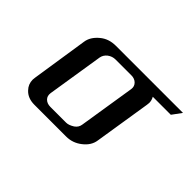

<svg xmlns="http://www.w3.org/2000/svg" viewBox="-71 -458 603 603"><g transform="rotate(45 230.5 -156.0)"><path d="M53.2 -52.2Q53.2 -55.2 54.2 -62L83 -250Q86.4 -274.4 109.9 -293.9Q131.3 -312 163.1 -312H460.9L438 -280.8H357.9Q363.8 -270.5 363.8 -259.3Q363.8 -255.9 362.8 -250L333 -62Q329.6 -36.6 305.7 -18.1Q282.7 0 253.9 0H112.8Q83.5 0 66.9 -18.1Q53.2 -32.2 53.2 -52.2ZM123 -62Q121.1 -47.9 129.4 -39.6Q138.2 -30.8 152.8 -30.8H223.1Q234.4 -30.8 249 -40Q261.2 -48.3 263.2 -62L293 -250Q294.9 -263.2 286.1 -272Q277.3 -280.8 263.2 -280.8H192.9Q178.2 -280.8 166.5 -272Q155.3 -263.2 152.8 -250Z"/></g></svg>

Font: Hhenum
Style: Italic
Weight: 400
Designer: T. Christopher White
Version: Version 1.0